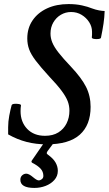

<svg xmlns="http://www.w3.org/2000/svg" viewBox="-20 -696 534 943"><path d="M209 13Q157 13 110.5 1Q64 -11 20 -36V-71Q20 -99 25.5 -128Q31 -157 37 -179Q39 -185 50.5 -186Q62 -187 73 -185Q84 -183 83 -178Q82 -173 81.5 -165.5Q81 -158 81 -150Q81 -97 113.5 -63Q146 -29 201 -29Q240 -29 266.5 -45.5Q293 -62 307 -90Q321 -118 321 -152Q321 -177 312.5 -199Q304 -221 283 -249.5Q262 -278 222 -320Q179 -367 155.5 -398Q132 -429 123 -454Q114 -479 114 -507Q114 -558 140 -596Q166 -634 211.5 -655Q257 -676 317 -676Q353 -676 382.5 -669.5Q412 -663 431 -655Q450 -648 466.5 -645Q483 -642 494 -642Q493 -611 488.5 -580.5Q484 -550 476 -511Q475 -506 463.5 -504.5Q452 -503 441.5 -505Q431 -507 431 -512Q432 -519 432 -526Q432 -533 432 -540Q432 -565 418 -587Q404 -609 381 -623Q358 -637 329 -637Q302 -637 279 -623.5Q256 -610 242 -586Q228 -562 228 -531Q228 -509 237 -487Q246 -465 268 -437Q290 -409 328 -369Q380 -314 402.5 -269.5Q425 -225 425 -171Q425 -82 372 -34.5Q319 13 209 13ZM149 227Q80 227 80 187Q80 173 89 165Q98 157 109 157Q122 157 142 174Q161 190 170 190Q178 190 185.5 184Q193 178 193 168Q193 147 179 132Q165 117 139 104Q132 100 136 93L200 0H248L213 47Q209 54 209.5 57Q210 60 217 65Q242 83 253 102.5Q264 122 264 143Q264 169 247 188Q230 207 204 217Q178 227 149 227Z"/></svg>

Font: Junicode VF
Style: Italic
Weight: 400
Italic angle: -11°
Designer: Peter S. Baker
Version: Version 2.209